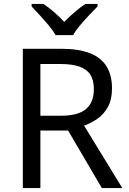

<svg xmlns="http://www.w3.org/2000/svg" viewBox="-20 -964 662 984"><path d="M294 -714Q383 -714 440.5 -691.5Q498 -669 526 -624Q554 -579 554 -511Q554 -454 533 -416Q512 -378 479.5 -355.5Q447 -333 411 -320L607 0H502L329 -295H187V0H97V-714ZM289 -636H187V-371H294Q381 -371 421 -405.5Q461 -440 461 -507Q461 -554 442.5 -582Q424 -610 386 -623Q348 -636 289 -636ZM265 -784Q252 -807 230 -833.5Q208 -860 184 -886Q160 -912 142 -931V-944H202Q228 -927 256 -903Q284 -879 309 -852Q336 -879 364 -903Q392 -927 418 -944H480V-931Q461 -912 436.5 -886Q412 -860 389.5 -833.5Q367 -807 355 -784Z"/></svg>

Font: Noto Sans Hebrew
Style: Regular
Weight: 400
Designer: Monotype Design Team
Foundry: Monotype Imaging Inc.
Version: Version 2.003